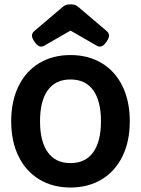

<svg xmlns="http://www.w3.org/2000/svg" viewBox="-20 -840 640 871"><path d="M568.8 -290Q568.8 -198.7 535.4 -130.6Q502 -62.5 440.9 -25.9Q379.9 10.7 299.8 10.7Q219.7 10.7 158.7 -25.9Q97.7 -62.5 64.2 -130.6Q30.8 -198.7 30.8 -290Q30.8 -381.3 64.2 -449.5Q97.7 -517.6 158.7 -554Q219.7 -590.3 299.8 -590.3Q379.9 -590.3 440.9 -554Q502 -517.6 535.4 -449.5Q568.8 -381.3 568.8 -290ZM161.6 -290Q161.6 -198.2 196.8 -149.2Q231.9 -100.1 299.8 -100.1Q367.7 -100.1 402.8 -149.2Q438 -198.2 438 -290Q438 -381.8 402.8 -430.7Q367.7 -479.5 299.8 -479.5Q231.9 -479.5 196.8 -430.7Q161.6 -381.8 161.6 -290ZM334.5 -809.1 463.9 -699.2Q474.6 -689.9 474.6 -678.7Q474.6 -666.5 462.4 -649.4Q447.8 -628.4 433.1 -628.4Q425.3 -628.4 417 -633.8L299.8 -701.2L182.6 -633.8Q174.3 -628.4 166.5 -628.4Q151.9 -628.4 137.2 -649.4Q125 -666.5 125 -678.7Q125 -689.9 135.7 -699.2L265.1 -809.1Q272 -814.9 279.5 -817.6Q287.1 -820.3 299.8 -820.3Q312.5 -820.3 320.1 -817.6Q327.6 -814.9 334.5 -809.1Z"/></svg>

Font: Courier Prime
Style: Bold
Weight: 700
Designer: Alan Dague-Greene, Quote-Unquote Apps
Foundry: Quote-Unquote Apps
Version: Version 3.018